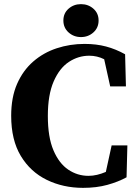

<svg xmlns="http://www.w3.org/2000/svg" viewBox="-20 -888 662 927"><path d="M381 19Q285 19 206 -19.5Q127 -58 80.5 -135Q34 -212 34 -329Q34 -418 62.5 -483Q91 -548 140.5 -591Q190 -634 254 -655Q318 -676 388 -676Q445 -676 492 -663.5Q539 -651 584 -626L588 -471H512L483 -602Q449 -619 411 -619Q358 -619 312.5 -589Q267 -559 239 -494.5Q211 -430 211 -328Q211 -226 238 -162.5Q265 -99 309.5 -69Q354 -39 407 -39Q428 -39 449 -44Q470 -49 491 -58L519 -186H595L591 -32Q551 -10 498.5 4.5Q446 19 381 19ZM371 -709Q336 -709 311 -731.5Q286 -754 286 -789Q286 -824 311 -846Q336 -868 371 -868Q406 -868 431 -846Q456 -824 456 -789Q456 -754 431 -731.5Q406 -709 371 -709Z"/></svg>

Font: Source Serif Pro
Style: Bold
Weight: 700
Designer: Frank Grießhammer
Foundry: Adobe Systems Incorporated
Version: Version 3.001;hotconv 1.0.111;makeotfexe 2.5.65597